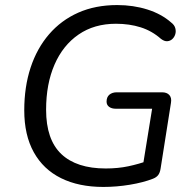

<svg xmlns="http://www.w3.org/2000/svg" viewBox="-20 -734 766 763"><path d="M390.6 8.9Q293.1 8.9 222.6 -26Q152 -60.9 114.2 -129.1Q76.4 -197.2 76.4 -295.6Q76.4 -388.8 101.6 -465.3Q126.8 -541.9 174.9 -597.7Q223 -653.5 291 -683.7Q359 -713.9 445.7 -713.9Q509.9 -713.9 565.8 -696.2Q621.8 -678.5 660.2 -644.6Q673.3 -634.7 676.6 -622Q680 -609.3 676.5 -597.9Q673.1 -586.5 664.8 -578.8Q656.5 -571.1 644.8 -570.2Q633.1 -569.3 619.5 -579.7Q583.9 -611.2 539.1 -625.4Q494.3 -639.6 440.8 -639.6Q354.4 -639.6 292.3 -596.8Q230.1 -554.1 196.7 -477.3Q163.2 -400.4 163.2 -297.9Q163.2 -179.2 223.7 -121.8Q284.3 -64.5 400.1 -64.5Q449.1 -64.5 490.3 -73.3Q531.6 -82.1 569.2 -95.7L544.2 -52.9L584.5 -301.9H440.5Q423.5 -301.9 413.5 -309.5Q403.5 -317 403.5 -330.2Q403.5 -348.2 414.7 -357.7Q425.9 -367.2 444.4 -367.2H623.8Q643.3 -367.2 653 -356.3Q662.8 -345.3 659.4 -325.3L618.2 -64.1Q615.8 -48 608.8 -38.5Q601.7 -29.1 587.7 -23.7Q549.3 -8.7 496.3 0.1Q443.2 8.9 390.6 8.9Z"/></svg>

Font: Nunito Variable Extra Light
Style: Italic
Weight: 200
Italic angle: -9°
Designer: Vernon Adams
Foundry: Vernon Adams
Version: Version 3.602